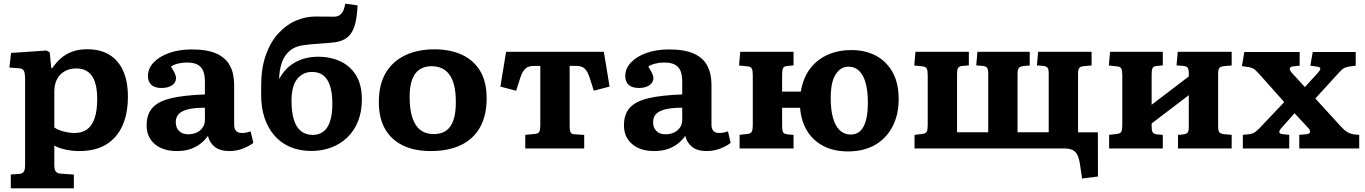

<svg xmlns="http://www.w3.org/2000/svg" viewBox="-20 -805 7400 1041"><path d="M38.5 216V141L85 138Q100.5 136.5 108.2 127Q116 117.5 116 89.5V-375Q116 -409 109.2 -421.7Q102.5 -434.5 77.5 -435.5L31 -438.5L40 -518L232 -531L249.5 -521.5L258 -436H263.5Q285 -467 311.3 -489.8Q337.5 -512.5 372.5 -525.3Q407.5 -538 453.5 -538Q522.5 -538 571.8 -508.8Q621 -479.5 647.3 -422Q673.5 -364.5 673.5 -281Q673.5 -190 644 -123.8Q614.5 -57.5 556 -21.8Q497.5 14 410.5 14Q373.5 14 336.8 6.3Q300 -1.5 274.5 -15.5V89Q274.5 113 281.5 123.7Q288.5 134.5 310 136.5L380.5 141.5V216ZM384.5 -84Q425 -84 452 -103.5Q479 -123 493 -163.8Q507 -204.5 507 -268.5Q507 -324.5 494.5 -361Q482 -397.5 457 -415.7Q432 -434 394.5 -434Q356.5 -434 329.8 -418.2Q303 -402.5 288.8 -374.7Q274.5 -347 274.5 -309V-114Q291.5 -101.5 322.8 -92.8Q354 -84 384.5 -84Z M939 14Q863 14 819 -24Q775 -62 775 -125Q775 -185.5 806.7 -220.8Q838.5 -256 908.2 -272.5Q978 -289 1091 -293V-361Q1091 -391.5 1083.7 -415Q1076.5 -438.5 1055.3 -452.2Q1034 -466 992.5 -466Q967 -466 943.8 -460Q920.5 -454 907 -444Q917 -428.5 923 -416.7Q929 -405 931.8 -396.5Q934.5 -388 934.5 -382Q934.5 -358.5 913.5 -343.2Q892.5 -328 855.5 -328Q819 -328 800.5 -345.2Q782 -362.5 782 -393Q782 -433 812.5 -465.7Q843 -498.5 896.8 -517.8Q950.5 -537 1019.5 -537Q1103.5 -537 1154 -514.3Q1204.5 -491.5 1227 -448.5Q1249.5 -405.5 1249.5 -345V-129Q1249.5 -108.5 1259 -96.3Q1268.5 -84 1292 -84Q1305 -84 1316 -86.3Q1327 -88.5 1339 -92.5L1353.5 -30.5Q1333.5 -14 1298.5 0Q1263.5 14 1224 14Q1173.5 14 1144.8 -8.5Q1116 -31 1107.5 -68.5Q1091.5 -45.5 1068 -26.8Q1044.5 -8 1012.5 3Q980.5 14 939 14ZM1001 -77Q1027 -77 1047.3 -86.8Q1067.5 -96.5 1079.2 -114.3Q1091 -132 1091 -154.5V-221Q1036 -221 1001.3 -212.7Q966.5 -204.5 949.8 -187.5Q933 -170.5 933 -142.5Q933 -113 950.5 -95Q968 -77 1001 -77Z M1668.5 13.5Q1604 13.5 1553.2 -8.2Q1502.5 -30 1467.5 -70.5Q1432.5 -111 1414.2 -166.5Q1396 -222 1396 -288.5V-338.5Q1396 -435 1421 -505.7Q1446 -576.5 1488.5 -623.2Q1531 -670 1583.5 -692.7Q1636 -715.5 1691.5 -715.5Q1702.5 -715.5 1714.5 -715.2Q1726.5 -715 1743.7 -715Q1761 -715 1787 -714.5Q1805 -714 1818.5 -721.2Q1832 -728.5 1841 -746.5Q1845 -755 1847.5 -765.5Q1850 -776 1852 -785L1918.5 -776Q1916.5 -722.5 1907.2 -681.5Q1898 -640.5 1876 -614.5Q1854 -588.5 1811.5 -578.5Q1798 -575.5 1776.5 -573.5Q1755 -571.5 1729.5 -569.7Q1704 -568 1676.5 -565.7Q1649 -563.5 1622.5 -559.5Q1592 -555.5 1568.7 -542Q1545.5 -528.5 1529.2 -506.2Q1513 -484 1504.3 -453.2Q1495.5 -422.5 1493.5 -383.5L1494 -377Q1525.5 -436.5 1580.3 -467Q1635 -497.5 1706 -497.5Q1771.5 -497.5 1825.3 -472.5Q1879 -447.5 1910.5 -396.5Q1942 -345.5 1942 -265Q1942 -200 1921.5 -148.2Q1901 -96.5 1863.8 -60.5Q1826.5 -24.5 1776.5 -5.5Q1726.5 13.5 1668.5 13.5ZM1676 -73.5Q1710.5 -73.5 1734 -92Q1757.5 -110.5 1769.7 -147.8Q1782 -185 1782 -241Q1782 -303 1768.7 -341.5Q1755.5 -380 1731.2 -397.5Q1707 -415 1672 -415Q1622 -415 1591.3 -376.7Q1560.5 -338.5 1560.5 -258Q1560.5 -198 1573.3 -156.5Q1586 -115 1611.8 -94.3Q1637.5 -73.5 1676 -73.5Z M2316 14Q2227 14 2163.8 -16.7Q2100.5 -47.5 2067.2 -106.7Q2034 -166 2034 -251Q2034 -347 2071.7 -410.3Q2109.5 -473.5 2177.5 -505.5Q2245.5 -537.5 2335.5 -537.5Q2420.5 -537.5 2484 -508.5Q2547.5 -479.5 2583 -420.8Q2618.5 -362 2618.5 -272Q2618.5 -180 2583.3 -116Q2548 -52 2480.3 -19Q2412.5 14 2316 14ZM2331.5 -78Q2373 -78 2399.5 -97Q2426 -116 2438.7 -154.3Q2451.5 -192.5 2451.5 -250Q2451.5 -303.5 2442.5 -341Q2433.5 -378.5 2416 -401.5Q2398.5 -424.5 2374.3 -435.2Q2350 -446 2319.5 -446Q2283.5 -446 2256.8 -429.5Q2230 -413 2215.5 -376.5Q2201 -340 2201 -279.5Q2201 -211.5 2215.8 -166.8Q2230.5 -122 2259.5 -100Q2288.5 -78 2331.5 -78Z M2828 0V-74L2882.5 -79Q2899 -81 2904.2 -91Q2909.5 -101 2909.5 -127V-447.5H2875Q2861.5 -447.5 2850.5 -444.7Q2839.5 -442 2831 -435Q2822.5 -428 2815.5 -416.2Q2808.5 -404.5 2802 -386.5L2778.5 -313L2693 -335.5L2724 -524H3254L3285 -335.5L3199.5 -313.5L3176 -387Q3168 -411 3157.7 -424.2Q3147.5 -437.5 3134.5 -442.7Q3121.5 -448 3103 -448H3068.5V-121.5Q3068.5 -99 3073.3 -88.5Q3078 -78 3094 -77L3147.5 -73.5V0Z M3527 14Q3451 14 3407 -24Q3363 -62 3363 -125Q3363 -185.5 3394.7 -220.8Q3426.5 -256 3496.2 -272.5Q3566 -289 3679 -293V-361Q3679 -391.5 3671.7 -415Q3664.5 -438.5 3643.3 -452.2Q3622 -466 3580.5 -466Q3555 -466 3531.8 -460Q3508.5 -454 3495 -444Q3505 -428.5 3511 -416.7Q3517 -405 3519.8 -396.5Q3522.5 -388 3522.5 -382Q3522.5 -358.5 3501.5 -343.2Q3480.5 -328 3443.5 -328Q3407 -328 3388.5 -345.2Q3370 -362.5 3370 -393Q3370 -433 3400.5 -465.7Q3431 -498.5 3484.8 -517.8Q3538.5 -537 3607.5 -537Q3691.5 -537 3742 -514.3Q3792.5 -491.5 3815 -448.5Q3837.5 -405.5 3837.5 -345V-129Q3837.5 -108.5 3847 -96.3Q3856.5 -84 3880 -84Q3893 -84 3904 -86.3Q3915 -88.5 3927 -92.5L3941.5 -30.5Q3921.5 -14 3886.5 0Q3851.5 14 3812 14Q3761.5 14 3732.8 -8.5Q3704 -31 3695.5 -68.5Q3679.5 -45.5 3656 -26.8Q3632.5 -8 3600.5 3Q3568.5 14 3527 14ZM3589 -77Q3615 -77 3635.3 -86.8Q3655.5 -96.5 3667.2 -114.3Q3679 -132 3679 -154.5V-221Q3624 -221 3589.3 -212.7Q3554.5 -204.5 3537.8 -187.5Q3521 -170.5 3521 -142.5Q3521 -113 3538.5 -95Q3556 -77 3589 -77Z M4578 16Q4501.5 16 4445.2 -13Q4389 -42 4356.2 -95.2Q4323.5 -148.5 4318 -220.5H4220.5V-121.5Q4220.5 -99 4225.3 -89.3Q4230 -79.5 4246 -77L4282.5 -73.5V0H3990V-74L4034.5 -79Q4051 -81.5 4056.2 -91.3Q4061.5 -101 4061.5 -127V-397Q4061.5 -423 4056.2 -433Q4051 -443 4034.5 -445L3987 -450L3993.5 -524H4282.5V-450.5L4246 -447Q4230 -445 4225.3 -435Q4220.5 -425 4220.5 -402.5V-308.5H4322Q4334 -381 4371 -431Q4408 -481 4466 -507.3Q4524 -533.5 4597 -533.5Q4672 -533.5 4729.5 -502.8Q4787 -472 4819.8 -413Q4852.5 -354 4852.5 -268.5Q4852.5 -182.5 4819 -118.5Q4785.5 -54.5 4724.3 -19.2Q4663 16 4578 16ZM4592.5 -75.5Q4639.5 -75.5 4662.5 -119.8Q4685.5 -164 4685.5 -248Q4685.5 -313 4673 -356.5Q4660.5 -400 4637.2 -421.7Q4614 -443.5 4581.5 -443.5Q4537.5 -443.5 4510.8 -401.7Q4484 -360 4484 -273.5Q4484 -210.5 4496.3 -166.3Q4508.5 -122 4532.8 -98.8Q4557 -75.5 4592.5 -75.5Z M5847 163 5835 82Q5830 51.5 5820.5 33.5Q5811 15.5 5794.2 7.8Q5777.5 0 5751.5 0H4938.5V-74L4983 -79Q4999.5 -81.5 5004.7 -91.3Q5010 -101 5010 -127V-397Q5010 -423 5004.7 -433Q4999.5 -443 4983 -445L4937 -450L4943.5 -524H5233V-450.5L5194.5 -447Q5178.5 -445 5173.8 -435Q5169 -425 5169 -402.5V-88H5338V-405.5Q5338 -428.5 5332.2 -437Q5326.5 -445.5 5309.5 -447.5L5273 -450.5L5279.5 -524H5563V-450L5528.5 -447Q5510 -444.5 5503.5 -435.5Q5497 -426.5 5497 -405.5V-88H5666V-405.5Q5666 -428.5 5660.2 -436.7Q5654.5 -445 5637.5 -447.5L5602 -450.5L5608.5 -524H5898.5V-450L5857 -446.5Q5837 -444.5 5831 -435.5Q5825 -426.5 5825 -405.5V-87.5H5932.5L5933 152Z M5993.5 0V-74L6038 -79Q6054.5 -81.5 6059.7 -91.3Q6065 -101 6065 -127V-397Q6065 -423 6059.7 -433Q6054.5 -443 6038 -445L5992 -450L5998.5 -524H6284.5V-450.5L6249.5 -447Q6233.5 -445 6228.8 -435Q6224 -425 6224 -402.5V-237L6425.5 -390.5V-405.5Q6425.5 -428.5 6419.7 -437Q6414 -445.5 6397 -447.5L6359 -450.5L6365.5 -524H6658V-450L6616.5 -446.5Q6596.5 -444.5 6590.5 -435.5Q6584.5 -426.5 6584.5 -405.5V-118.5Q6584.5 -97.5 6590.5 -88.8Q6596.5 -80 6616.5 -77.5L6658 -74V0H6367V-73.5L6397 -76.5Q6414 -79 6419.7 -87.3Q6425.5 -95.5 6425.5 -118.5V-289L6224 -135.5V-121.5Q6224 -99 6228.8 -89.3Q6233.5 -79.5 6249.5 -77L6284.5 -73.5V0Z M6718.5 0V-74L6750 -77Q6762 -78.5 6770.2 -81.3Q6778.5 -84 6786.7 -90.3Q6795 -96.5 6807 -108L6943 -251.5L6821 -388.5Q6800.5 -411.5 6787 -424.5Q6773.5 -437.5 6750.5 -441L6713.5 -446.5L6726.5 -523H7026.5V-449L6990.5 -445Q6975.5 -444 6973.5 -433.7Q6971.5 -423.5 6986.5 -407.5L7055 -333L7123 -407.5Q7136.5 -421.5 7138.5 -431.5Q7140.5 -441.5 7118.5 -444L7084.5 -449L7097.5 -523H7330.5V-449L7294.5 -444Q7281.5 -442 7272.5 -438.2Q7263.5 -434.5 7255 -426.7Q7246.5 -419 7233.5 -404.5L7111.5 -271L7247 -122.5Q7260 -108.5 7271.5 -98.5Q7283 -88.5 7295.8 -83.3Q7308.5 -78 7324 -76L7349.5 -74V0H7024.5V-74L7061.5 -77Q7080.5 -79 7083 -88.8Q7085.5 -98.5 7069 -115.5L6999 -191L6932.5 -116.5Q6923 -106.5 6918.5 -98.3Q6914 -90 6917.8 -84.5Q6921.5 -79 6935 -77.5L6970 -74V0Z"/></svg>

Font: Literata Variable Black
Style: Regular
Weight: 900
Designer: Latin by Veronika Burian and Jose Scaglione. Greek by Irene Vlachou. Cyrillic by Vera Evstafieva.
Foundry: TypeTogether
Version: Version 3.021